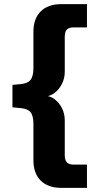

<svg xmlns="http://www.w3.org/2000/svg" viewBox="-20 -725 454 925"><path d="M274 180Q211 180 176 145Q141 110 141 47V-127Q141 -167 127.5 -184Q114 -201 81 -204L40 -208V-316L81 -320Q114 -323 127.5 -340.5Q141 -358 141 -398V-572Q141 -635 176 -670Q211 -705 274 -705H399V-593H334Q312 -593 302 -582.5Q292 -572 292 -549V-379Q292 -348 278.5 -321Q265 -294 242.5 -277Q220 -260 193 -260V-264Q220 -264 242.5 -247.5Q265 -231 278.5 -204Q292 -177 292 -145V24Q292 46 302 57Q312 68 334 68H399V180Z"/></svg>

Font: Nunito Sans 12pt ExtraLight 12pt ExtraBold
Style: Regular
Weight: 800
Version: Version 3.101;gftools[0.9.27]